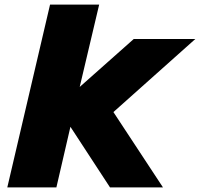

<svg xmlns="http://www.w3.org/2000/svg" viewBox="-20 -820 875 840"><path d="M11.9 0H226.7L288.1 -265.3L461.4 0H693.1L476.2 -329.7L834.7 -649.5H565.3L328.7 -439.6L413.9 -800H199Z"/></svg>

Font: Calandify
Style: Semi Bold Italic
Weight: 700
Italic angle: -12°
Designer: Larry Fischer
Foundry: Larry Fischer
Version: Version 1.0; ttfautohint (v1.8.4.7-5d5b)